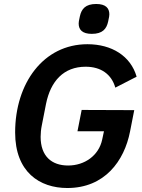

<svg xmlns="http://www.w3.org/2000/svg" viewBox="-20 -932 714 964"><path d="M441 -762C495 -762 515 -787 523 -824C528 -847 529 -853 529 -860C529 -891 511 -912 463 -912C409 -912 389 -887 381 -850C376 -827 375 -821 375 -814C375 -783 393 -762 441 -762ZM633 -272 654 -379 390 -380 369 -273H502L493 -231C476 -151 405 -101 322 -101C239 -101 184 -148 184 -245C184 -263 186 -284 190 -303L211 -410C234 -525 300 -597 410 -597C487 -597 540 -559 559 -492L666 -547C636 -651 541 -710 419 -710C198 -710 56 -514 56 -267C56 -68 179 12 318 12C505 12 604 -123 633 -272Z"/></svg>

Font: Braiins Sans SemiBold
Style: Italic
Weight: 600
Italic angle: -11.31°
Designer: Mike Abbink, Paul van der Laan, Pieter van Rosmalen, Jiri Chlebus, Lubos Buracinsky
Foundry: Bold Monday, Sudetype
Version: Version 1.000;hotconv 1.0.109;makeotfexe 2.5.65596